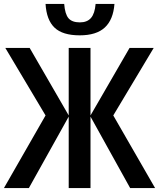

<svg xmlns="http://www.w3.org/2000/svg" viewBox="-23 -958 810 978"><path d="M4 -714H128L327 -370V-714H438V-370L637 -714H760L554 -370L767 0H640L438 -364V0H327V-364L124 0H-3L209 -370ZM383 -778Q296 -778 255 -817Q214 -856 209 -938H304Q308 -886 326 -865Q344 -844 384 -844Q421 -844 440.5 -866.5Q460 -889 464 -938H560Q554 -858 511 -818Q468 -778 383 -778Z"/></svg>

Font: Noto Sans Display Medium Narrow
Style: Regular
Weight: 500
Width: 4
Designer: Monotype Design team
Foundry: Monotype Imaging Inc.
Version: Version 1.000